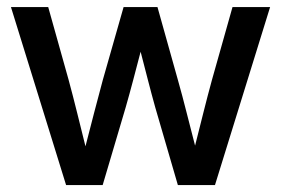

<svg xmlns="http://www.w3.org/2000/svg" viewBox="-20 -536 814 556"><path d="M11.7 -515.6 171.4 0H277.3L343.8 -224.6C358.9 -276.9 373 -332 387.2 -386.2C401.4 -332 415 -276.9 429.7 -224.6L495.1 0H602.5L762.2 -515.6H653.3L593.8 -304.7C576.7 -242.7 561 -177.2 544.9 -114.3C528.3 -177.2 512.7 -243.2 495.1 -304.7L436 -515.6H337.9L277.8 -304.7C260.7 -242.2 244.1 -176.3 227.5 -112.3C211.4 -176.3 195.8 -242.2 178.7 -304.7L119.6 -515.6Z"/></svg>

Font: Inteeer Medium
Style: Regular
Weight: 500
Designer: Rasmus Andersson
Foundry: rsms
Version: Version 4.001;Glyphs 3.4 (3402)